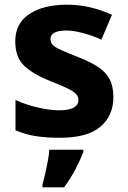

<svg xmlns="http://www.w3.org/2000/svg" viewBox="-20 -577 545 818"><path d="M463 -163Q463 -84 407.5 -37Q352 10 236 10Q177 10 132.5 3Q88 -4 46 -22V-151Q92 -130 143 -118.5Q194 -107 231 -107Q274 -107 294 -118.5Q314 -130 314 -151Q314 -166 303.5 -177Q293 -188 266.5 -201Q240 -214 191 -233Q119 -262 82 -298Q45 -334 45 -401Q45 -478 105.5 -517.5Q166 -557 264 -557Q317 -557 363.5 -546Q410 -535 457 -514L412 -408Q373 -426 332.5 -436.5Q292 -447 263 -447Q195 -447 195 -410Q195 -396 205 -385.5Q215 -375 241 -363.5Q267 -352 315 -333Q364 -314 397 -292.5Q430 -271 446.5 -240.5Q463 -210 463 -163ZM335 71Q321 107 301 145Q281 183 253 221H161V208Q167 188 173 161.5Q179 135 184 108Q189 81 190 61H335Z"/></svg>

Font: Noto Sans Oriya
Style: Bold
Weight: 700
Designer: Amélie Bonet and Sol Matas
Foundry: Google LLC
Version: Version 2.006; ttfautohint (v1.8.4.7-5d5b)